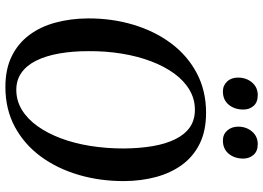

<svg xmlns="http://www.w3.org/2000/svg" viewBox="-155 -834 1000 730"><g transform="rotate(90 345.0 -469.0)"><path d="M310.5 10.5Q242.5 10.5 193.5 -13.8Q144.5 -38 112.8 -80.8Q81 -123.5 65.8 -180.5Q50.5 -237.5 50 -302.5Q49.5 -394.5 74 -476Q98.5 -557.5 145 -619.8Q191.5 -682 258.2 -717.2Q325 -752.5 409 -752.5Q477.5 -752.5 526.5 -728.2Q575.5 -704 606.8 -661Q638 -618 653 -562Q668 -506 668.5 -442.5Q669 -350.5 645 -268.5Q621 -186.5 574.8 -123.8Q528.5 -61 461.8 -25.2Q395 10.5 310.5 10.5ZM321.5 -31Q362.5 -31 397.2 -52Q432 -73 459.2 -111Q486.5 -149 505.8 -200.2Q525 -251.5 534.8 -312.2Q544.5 -373 544.5 -439.5Q544 -500.5 535.5 -550Q527 -599.5 509.2 -635.5Q491.5 -671.5 464 -690.8Q436.5 -710 397 -710Q356.5 -710 321.8 -689.5Q287 -669 259.8 -631.8Q232.5 -594.5 213.2 -543.8Q194 -493 184 -432.5Q174 -372 174.5 -305Q174.5 -244 183.5 -193.5Q192.5 -143 210.5 -106.8Q228.5 -70.5 256.2 -50.8Q284 -31 321.5 -31ZM327.5 -816.5Q304.5 -816.5 289.5 -833Q274.5 -849.5 275 -875.5Q275.5 -906.5 294 -927.8Q312.5 -949 341.5 -949Q369 -949 383 -932.8Q397 -916.5 396.5 -893Q396 -860 377.8 -838.2Q359.5 -816.5 327.5 -816.5ZM514 -816.5Q491 -816.5 476.2 -833Q461.5 -849.5 461.5 -875.5Q462 -906.5 480.5 -927.8Q499 -949 528 -949Q555 -949 569 -932.8Q583 -916.5 583 -893Q582.5 -860 564.2 -838.2Q546 -816.5 514 -816.5Z"/></g></svg>

Font: Merriweather 72pt Medium
Style: Italic
Weight: 500
Italic angle: -7.8°
Version: Version 2.101